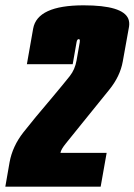

<svg xmlns="http://www.w3.org/2000/svg" viewBox="-64 -701 505 721"><path d="M-44 0 -28 -92Q-17 -152 24.2 -204.5Q65.5 -257 127 -329Q179 -391 198.2 -415.5Q217.5 -440 223.5 -474Q233.5 -531 235.5 -542.5Q237 -551 234 -553.5Q233 -554 231.5 -554Q225.5 -554 223.5 -542.5Q221.5 -531 209 -460H37Q45 -506 60.5 -593.5Q76 -681 250 -681Q397.5 -681 418 -630Q423 -617 420.5 -600.5Q405.5 -520 397 -470Q387 -414 345.8 -363.5Q304.5 -313 243.5 -237Q202.5 -186 183.8 -163Q165 -140 163 -127H336.5L314 0Z"/></svg>

Font: Anybody UltraCondensed Black
Style: Italic
Weight: 900
Width: 1
Italic angle: -10°
Designer: Tyler Finck
Foundry: Etcetera Type Company
Version: Version 1.010; ttfautohint (v1.8.3) -l 8 -r 50 -G 200 -x 14 